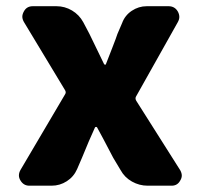

<svg xmlns="http://www.w3.org/2000/svg" viewBox="-20 -589 638 609"><path d="M73.2 0Q54.7 0 44.9 -16.6Q40 -24.4 40 -32.7Q40 -41 44.9 -49.8L186.5 -290Q190.4 -295.9 186.5 -302.7L55.7 -519.5Q50.8 -528.3 50.8 -536.1Q50.8 -543.9 55.7 -552.7Q64.5 -569.3 84 -569.3H159.2Q185.5 -569.3 208.5 -555.7Q231.4 -542 244.1 -518.6L263.7 -481.4Q286.1 -434.6 309.6 -386.7Q310.5 -383.8 313.5 -383.8Q316.4 -383.8 316.4 -386.7Q323.2 -404.3 336.4 -438Q349.6 -471.7 352.5 -481.4L367.2 -515.6Q376 -540 397.9 -554.7Q419.9 -569.3 445.3 -569.3H514.6Q534.2 -569.3 543.9 -552.7Q548.8 -543.9 548.8 -535.2Q548.8 -527.3 543.9 -518.6L411.1 -282.2Q408.2 -276.4 412.1 -269.5L551.8 -48.8Q556.6 -40 556.6 -32.2Q556.6 -24.4 551.8 -16.6Q543 0 524.4 0H448.2Q421.9 0 398.4 -13.2Q375 -26.4 362.3 -49.8L338.9 -88.9Q300.8 -162.1 288.1 -184.6Q287.1 -186.5 284.7 -186.5Q282.2 -186.5 281.2 -184.6Q262.7 -144.5 240.2 -88.9L224.6 -52.7Q213.9 -28.3 191.9 -14.2Q169.9 0 143.6 0Z"/></svg>

Font: Gen Jyuu Gothic Heavy
Style: Bold
Weight: 900
Designer: [Source Han Sans]
Ryoko NISHIZUKA  (kana & ideographs); Paul D. Hunt (Latin, Greek & Cyrillic); Wenlong ZHANG  (bopomofo
Version: Version 1.002.20150607